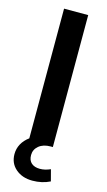

<svg xmlns="http://www.w3.org/2000/svg" viewBox="-136 -751 553 991"><g transform="rotate(15 140.5 -255.0)"><path d="M241 174Q199 195 147 195Q93 195 58 165Q23 135 23 86Q23 57 36.5 32Q50 7 76 -12V-705H205V0H193Q154 0 130.5 19.5Q107 39 107 69Q107 97 123.5 111.5Q140 126 169 126Q196 126 225 113Z"/></g></svg>

Font: wassup Sans
Style: Bold
Weight: 700
Version: Version 2.001